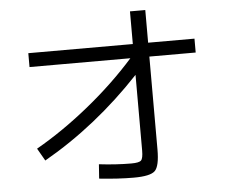

<svg xmlns="http://www.w3.org/2000/svg" viewBox="-55 -859 1110 937"><g transform="rotate(-5 500.0 -390.0)"><path d="M103 -635H615V-795H690V-635H917V-567H690V-112Q690 -30 667 -7.5Q644 15 563 15Q487 15 394 5L399 -65Q483 -55 557 -55Q595 -55 605 -65Q615 -75 615 -113V-484Q398 -253 140 -106L105 -167Q235 -241 364 -345.5Q493 -450 597 -567H103Z"/></g></svg>

Font: Mplus 1p
Style: Regular
Weight: 400
Version: Version 1.061